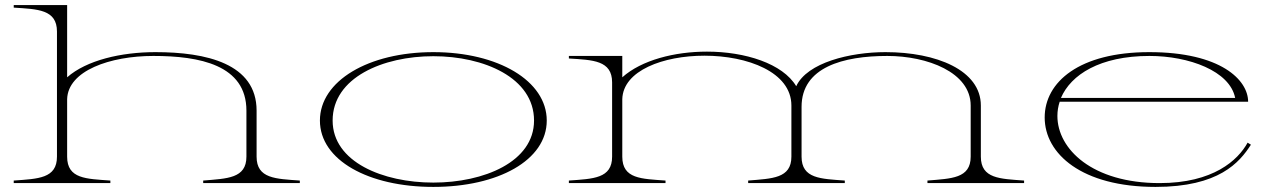

<svg xmlns="http://www.w3.org/2000/svg" viewBox="-20 -720 4988 755"><path d="M34 -10V0H414V-10C320 -17 244 -16 244 -104V-330C247 -442 413 -500 583 -500C764 -500 949 -465 949 -285V-104C949 -18 873 -18 779 -10V0H1159V-10C1065 -17 989 -17 989 -104V-285C989 -470 791 -515 591 -515C456 -515 320 -483 244 -416V-700H34V-690C128 -684 204 -683 204 -596V-104C204 -18 130 -17 34 -10Z M1684 15C1939 15 2130 -90 2130 -246C2130 -402 1939 -515 1684 -515C1429 -515 1238 -402 1238 -246C1238 -90 1429 15 1684 15ZM1684 -2C1486 -2 1288 -83 1288 -246C1288 -415 1486 -499 1684 -499C1882 -499 2080 -415 2080 -246C2080 -83 1882 -2 1684 -2Z M2217 -10V0H2597V-10C2503 -17 2427 -16 2427 -104V-330C2430 -443 2589 -501 2750 -501C2919 -501 3092 -437 3092 -305V-104C3092 -18 3016 -18 2922 -10V0H3302V-10C3208 -17 3132 -17 3132 -104V-300C3132 -456 3296 -500 3469 -500C3626 -500 3797 -436 3797 -305V-104C3797 -18 3721 -18 3627 -10V0H4007V-10C3913 -17 3837 -17 3837 -104V-305C3837 -444 3662 -515 3462 -515C3323 -515 3154 -474 3111 -381C3058 -470 2910 -517 2760 -517C2633 -517 2503 -484 2427 -416V-500H2217V-490C2311 -484 2387 -483 2387 -396V-104C2387 -18 2313 -17 2217 -10Z M4524 15C4773 15 4854 -81 4899 -151L4886 -159C4848 -90 4751 0 4540 0C4275 0 4138 -134 4138 -264C4138 -283 4141 -302 4147 -320H4888C4888 -405 4781 -515 4499 -515C4225 -515 4088 -398 4088 -258C4088 -115 4234 15 4524 15ZM4152 -335C4191 -426 4305 -500 4500 -500C4655 -500 4816 -441 4837 -335Z"/></svg>

Font: Sprat Extended Thin
Style: Regular
Weight: 100
Width: 9
Designer: Ethan Nakache
Foundry: Collletttivo
Version: Version 2.000;Glyphs 3.2 (3217)